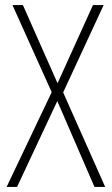

<svg xmlns="http://www.w3.org/2000/svg" viewBox="-20 -827 439 754"><path d="M393 -93 228 -464 387 -807H345L206 -500L70 -807H29L183 -465L6 -93H47L205 -430L351 -93Z"/></svg>

Font: Noto Sans Telugu UI Condensed ExtraLight
Style: Regular
Weight: 200
Width: 3
Designer: Jelle Bosma - Monotype Design Team
Foundry: Monotype Imaging Inc.
Version: Version 2.005